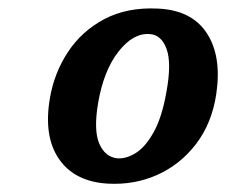

<svg xmlns="http://www.w3.org/2000/svg" viewBox="-20 -736 541 459"><path d="M357 -715.5Q438 -712 474.2 -657Q510.5 -602 497 -511Q486.5 -441.5 449 -392.2Q411.5 -343 356.5 -318.2Q301.5 -293.5 238 -297Q159 -301.5 121.5 -355.2Q84 -409 99 -499.5Q109 -560.5 142 -611Q175 -661.5 229.2 -690.2Q283.5 -719 357 -715.5ZM260.5 -357.5Q282 -356 305 -370.5Q328 -385 347.8 -420.8Q367.5 -456.5 378 -517Q390.5 -585.5 378.2 -619Q366 -652.5 338.5 -654.5Q299 -658 263.5 -613Q228 -568 214.5 -489.5Q203.5 -424 217.5 -392.2Q231.5 -360.5 260.5 -357.5Z"/></svg>

Font: Fraunces 144pt SuperSoft SemiBold
Style: Italic
Weight: 600
Italic angle: -16°
Version: Version 1.000;[b76b70a41]